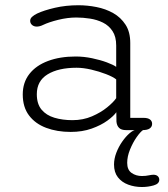

<svg xmlns="http://www.w3.org/2000/svg" viewBox="-20 -508 659 751"><path d="M474 1Q454.5 1 445.8 -7.8Q437 -16.5 435.5 -32L435 -69Q424.5 -54 399.8 -36Q375 -18 338.5 -5Q302 8 256.5 8Q203 8 160.5 -8Q118 -24 93.5 -56.5Q69 -89 69 -138.5Q69 -185.5 95 -218.8Q121 -252 167.8 -269.5Q214.5 -287 276 -287Q308 -287 340.2 -280.2Q372.5 -273.5 398 -264Q423.5 -254.5 434.5 -246.5V-330Q434.5 -364.5 420.2 -386.2Q406 -408 382.8 -419.5Q359.5 -431 332.2 -435.2Q305 -439.5 278.5 -439.5Q244.5 -439.5 208 -430.5Q171.5 -421.5 148.5 -410.5Q141.5 -407 135.2 -405.5Q129 -404 124 -404Q112.5 -404 105.2 -410.5Q98 -417 98 -426.5Q98 -435.5 105.5 -442.2Q113 -449 125 -455Q151.5 -467.5 194.5 -477.5Q237.5 -487.5 287 -487.5Q321.5 -487.5 357.2 -480.5Q393 -473.5 422.8 -456.8Q452.5 -440 471 -411.5Q489.5 -383 489.5 -340V-47H541.5Q558 -47 566.5 -40.8Q575 -34.5 575 -23.5Q575 -12.5 566 -5.8Q557 1 536 1ZM434.5 -197.5Q422 -207.5 395 -218Q368 -228.5 336.8 -235.8Q305.5 -243 279.5 -243Q208.5 -243 166.2 -217.2Q124 -191.5 124 -139.5Q124 -101.5 142.5 -79.2Q161 -57 192.8 -47.5Q224.5 -38 263.5 -38Q305 -38 339.8 -53Q374.5 -68 399.2 -88.2Q424 -108.5 434.5 -124ZM535 223.5Q506.5 223.5 481.5 214.2Q456.5 205 441.2 185.5Q426 166 426 135.5Q426 113 435 89.5Q444 66 458 46Q472 26 486.8 13.2Q501.5 0.5 512.5 0H540.5Q529 7.5 514.2 28.8Q499.5 50 488.5 77Q477.5 104 477.5 129Q477.5 156.5 494.8 168.5Q512 180.5 535 180.5Q541.5 180.5 549.5 179.8Q557.5 179 564 177.5Q568.5 176.5 572.5 176Q576.5 175.5 580 175.5Q591 175.5 597 181Q603 186.5 603 195Q603 211 581 217.2Q559 223.5 535 223.5Z"/></svg>

Font: Sono ExtraLight Monospace Light
Style: Regular
Weight: 300
Version: Version 2.112